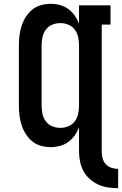

<svg xmlns="http://www.w3.org/2000/svg" viewBox="-20 -763 640 1006"><path d="M599 223Q572 223 545.5 219Q519 215 495 204Q471 193 450.5 175Q430 157 417.5 133.5Q405 110 399.5 83.5Q394 57 394 31V-97Q386 -74 371.5 -53.5Q357 -33 337.5 -19Q318 -5 294 1.5Q270 8 246 8Q220 8 194.5 1Q169 -6 149 -22.5Q129 -39 115 -61Q101 -83 93 -108Q85 -133 82 -158.5Q79 -184 79 -210V-525Q79 -551 82 -576.5Q85 -602 93 -627Q101 -652 115 -674Q129 -696 149 -712.5Q169 -729 194.5 -736Q220 -743 246 -743Q270 -743 294 -736.5Q318 -730 337.5 -716Q357 -702 371.5 -681.5Q386 -661 394 -638V-735H559V-634H513V31Q513 48 517.5 66Q522 84 534 97Q546 110 563.5 116Q581 122 599 122ZM296 -93Q318 -93 338.5 -101.5Q359 -110 372 -127.5Q385 -145 389.5 -166.5Q394 -188 394 -210V-525Q394 -547 389.5 -568.5Q385 -590 372 -607.5Q359 -625 338.5 -633.5Q318 -642 296 -642Q274 -642 253.5 -633.5Q233 -625 220 -607.5Q207 -590 202.5 -568.5Q198 -547 198 -525V-210Q198 -188 202.5 -166.5Q207 -145 220 -127.5Q233 -110 253.5 -101.5Q274 -93 296 -93Z"/></svg>

Font: Iosevka HT Extended
Style: Bold
Weight: 700
Width: 7
Monospace: yes
Designer: Belleve Invis
Foundry: Belleve Invis
Version: Version 32.3.0; ttfautohint (v1.8.4)